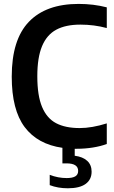

<svg xmlns="http://www.w3.org/2000/svg" viewBox="-20 -770 598 1006"><path d="M175.5 -370.5Q175.5 -269 200.5 -209.5Q225.5 -150 274 -124.5Q322.5 -99 397.5 -99Q461.5 -99 539.5 -123.5V-15.5Q507 -3.5 466.2 3Q425.5 9.5 383.5 9.5H371.5V46Q414 51.5 437 72.8Q460 94 460 129.5Q460 171 428.5 193.8Q397 216.5 335.5 216.5Q283.5 216.5 240.5 200V146Q283.5 163 329.5 163Q359.5 163 374.5 154Q389.5 145 389.5 125.5Q389.5 86 328.5 86H307V4.5Q177 -14 109.2 -104.2Q41.5 -194.5 41.5 -368.5Q41.5 -562.5 131.5 -656Q221.5 -749.5 392 -749.5Q470 -749.5 539.5 -731.5V-623Q473.5 -641 401 -641Q324.5 -641 275 -614.5Q225.5 -588 200.5 -528.5Q175.5 -469 175.5 -370.5Z"/></svg>

Font: Encode Sans Semi Condensed SmBd
Style: Regular
Weight: 600
Width: 4
Designer: Multiple Designers
Foundry: Impallari Type
Version: Version 2.000